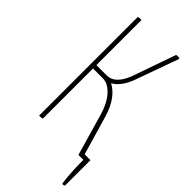

<svg xmlns="http://www.w3.org/2000/svg" viewBox="-271 -750 960 960"><g transform="rotate(45 208.5 -270.0)"><path d="M267 -471C246 -413 214 -381 176 -381H101V-700C77 -700 77 -700 77 -690V0C101 0 101 0 101 -10V-357H171C220 -357 268 -303 291 -222L355 0H390C390 30 390 96 400 160C405 160 416 160 416 154V-24H375L314 -233C295 -298 261 -346 217 -369C246 -384 272 -418 289 -465L368 -685C370 -690 371 -693 371 -696C371 -699 369 -700 362 -700C357 -700 352 -700 347 -699Z"/></g></svg>

Font: Yanone Kaffeesatz Extra Light
Style: Regular
Weight: 200
Designer: Yanone (Cyrillic: Daniel Pouzeot & Huerta Tipografica)
Foundry: Yanone
Version: Version 1.100;PS 001.100;hotconv 1.0.70;makeotf.lib2.5.58329